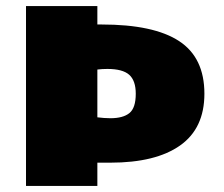

<svg xmlns="http://www.w3.org/2000/svg" viewBox="-20 -615 740 635"><path d="M66 0V-595H302V-534Q306 -534 309.5 -534Q313 -534 316 -534Q488.5 -534 572.2 -479.2Q656 -424.5 656 -305Q656 -190.5 575.5 -133.8Q495 -77 345 -77Q335.5 -77 323 -77Q310.5 -77 302 -77V0ZM345 -224Q387 -224 408 -241Q429 -258 429 -305Q429 -348.5 407.2 -367.8Q385.5 -387 335 -387Q326 -387 317.8 -386.5Q309.5 -386 302 -385V-227Q315 -225.5 324 -224.8Q333 -224 345 -224Z"/></svg>

Font: Encode Sans SC Expanded Black
Style: Regular
Weight: 900
Width: 7
Designer: Multiple Designers
Foundry: Impallari Type
Version: Version 3.002